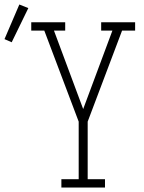

<svg xmlns="http://www.w3.org/2000/svg" viewBox="-120 -834 640 854"><path d="M153 0V-37H230V-293L77 -698H19V-735H170V-698H120L250 -349L380 -698H330V-735H481V-698H423L270 -293V-37H347V0ZM-68 -646 -100 -660 -34 -814 6 -798Z"/></svg>

Font: Iosevka Slab Extralight
Style: Regular
Weight: 200
Monospace: yes
Designer: Belleve Invis
Foundry: Belleve Invis
Version: Version 11.1.1; ttfautohint (v1.8.3)